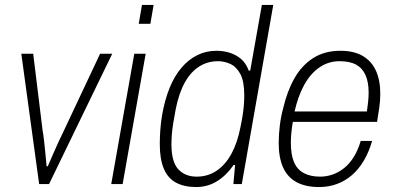

<svg xmlns="http://www.w3.org/2000/svg" viewBox="-20 -743 1588 775"><path d="M138 0 66 -526H114L152 -216Q155 -200 158 -174Q161 -148 163.5 -121Q166 -94 168 -72H173Q182 -93 193.5 -119.5Q205 -146 217 -172Q229 -198 238 -216L384 -526H433L178 0Z M540 -647 553 -723H600L587 -647ZM429 0 522 -526H568L475 0Z M772 12Q724 12 691 -5.5Q658 -23 641.5 -61.5Q625 -100 625 -161Q625 -188 627 -217Q629 -246 634 -277Q645 -340 664.5 -388Q684 -436 712.5 -469.5Q741 -503 776.5 -520.5Q812 -538 854 -538Q882 -538 907.5 -530Q933 -522 953 -505Q973 -488 984 -458H990L1037 -723H1083L956 0H922L929 -77H923Q894 -35 856 -11.5Q818 12 772 12ZM774 -30Q819 -30 854.5 -54Q890 -78 914 -122Q938 -166 950 -227Q956 -255 959.5 -278Q963 -301 964.5 -321Q966 -341 966 -358Q966 -415 950 -444.5Q934 -474 909.5 -485Q885 -496 860 -496Q818 -496 784 -474.5Q750 -453 726 -410Q702 -367 689 -301Q683 -270 679 -244.5Q675 -219 673.5 -198.5Q672 -178 672 -160Q672 -90 699.5 -60Q727 -30 774 -30Z M1268 12Q1214 12 1177.5 -7.5Q1141 -27 1123 -66.5Q1105 -106 1105 -165Q1105 -200 1109.5 -236.5Q1114 -273 1123 -306Q1139 -375 1168.5 -427Q1198 -479 1244 -508.5Q1290 -538 1354 -538Q1409 -538 1444.5 -517Q1480 -496 1497.5 -457.5Q1515 -419 1515 -364Q1515 -338 1511 -309Q1507 -280 1502 -251H1162Q1158 -228 1156 -207Q1154 -186 1154 -167Q1154 -118 1167 -88Q1180 -58 1207 -44Q1234 -30 1272 -30Q1298 -30 1322.5 -38.5Q1347 -47 1369 -64.5Q1391 -82 1408 -109.5Q1425 -137 1436 -174H1482Q1469 -129 1448.5 -94.5Q1428 -60 1401 -36.5Q1374 -13 1340.5 -0.5Q1307 12 1268 12ZM1169 -293H1461Q1464 -314 1466 -333Q1468 -352 1468 -370Q1468 -411 1455.5 -439.5Q1443 -468 1417.5 -482Q1392 -496 1350 -496Q1306 -496 1269.5 -471Q1233 -446 1208 -400.5Q1183 -355 1169 -293Z"/></svg>

Font: Archivo SemiCondensed Thin
Style: Italic
Weight: 250
Width: 4
Italic angle: -10°
Designer: Hector Gatti
Foundry: Omnibus-Type
Version: Version 2.001